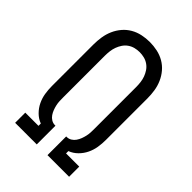

<svg xmlns="http://www.w3.org/2000/svg" viewBox="-218 -839 936 936"><g transform="rotate(45 250.0 -371.5)"><path d="M64 0V-70H155V-86Q131 -95 112.5 -113.5Q94 -132 83 -155Q72 -178 68 -203Q64 -228 64 -254V-540Q64 -566 68 -592Q72 -618 82.5 -642Q93 -666 110 -686Q127 -706 149.5 -719Q172 -732 198 -737.5Q224 -743 250 -743Q276 -743 302 -737.5Q328 -732 350.5 -719Q373 -706 390 -686Q407 -666 417.5 -642Q428 -618 432 -592Q436 -566 436 -540V-254Q436 -228 432 -203Q428 -178 417 -155Q406 -132 387.5 -113.5Q369 -95 345 -86V-70H436V0H287V-129H291Q304 -129 315.5 -136Q327 -143 334.5 -154Q342 -165 346.5 -177Q351 -189 354 -202Q357 -215 357.5 -228Q358 -241 358 -254V-540Q358 -556 356 -572.5Q354 -589 348.5 -604Q343 -619 334 -632.5Q325 -646 311.5 -655.5Q298 -665 282 -669Q266 -673 250 -673Q234 -673 218 -669Q202 -665 188.5 -655.5Q175 -646 166 -632.5Q157 -619 151.5 -604Q146 -589 144 -572.5Q142 -556 142 -540V-254Q142 -241 142.5 -228Q143 -215 146 -202Q149 -189 153.5 -177Q158 -165 165.5 -154Q173 -143 184.5 -136Q196 -129 209 -129H213V0Z"/></g></svg>

Font: Iosevka Curly
Style: Regular
Weight: 400
Monospace: yes
Designer: Belleve Invis
Foundry: Belleve Invis
Version: Version 22.1.2; ttfautohint (v1.8.4)